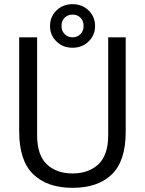

<svg xmlns="http://www.w3.org/2000/svg" viewBox="-20 -889 695 921"><path d="M328 12Q207 12 139.5 -53Q72 -118 72 -259V-710H158V-241Q158 -145 204.5 -101Q251 -57 328 -57Q405 -57 452 -101Q499 -145 499 -241V-710H583V-257Q583 -117 516.5 -52.5Q450 12 328 12ZM328 -660Q282 -660 251 -690Q220 -720 220 -764Q220 -809 251 -839Q282 -869 328 -869Q374 -869 405 -839Q436 -809 436 -764Q436 -720 405 -690Q374 -660 328 -660ZM328 -710Q351 -710 366 -725.5Q381 -741 381 -764Q381 -789 366 -804Q351 -819 328 -819Q305 -819 290 -804Q275 -789 275 -764Q275 -741 290 -725.5Q305 -710 328 -710Z"/></svg>

Font: Special Gothic
Style: Regular
Weight: 400
Designer: Alistair McCready
Foundry: Monolith
Version: Version 1.010; ttfautohint (v1.8.4.7-5d5b)